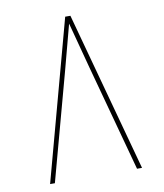

<svg xmlns="http://www.w3.org/2000/svg" viewBox="-83 -803 741 870"><g transform="rotate(-10 288.0 -367.5)"><path d="M77 0H99L232 -490Q246 -543 260 -595.5Q274 -648 288 -701Q302 -648 316 -595.5Q330 -543 344 -490L477 0H500L300 -735H276L243 -613Z"/></g></svg>

Font: Iosevka Sparkle Thin
Style: Regular
Weight: 100
Designer: Belleve Invis
Foundry: Belleve Invis
Version: Version 4.5.0; ttfautohint (v1.8.3)